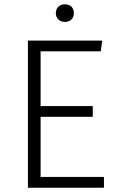

<svg xmlns="http://www.w3.org/2000/svg" viewBox="-20 -874 554 894"><path d="M110 0V-685H456L449 -635H169V-380H412V-330H169V-50H464V0ZM240 -813Q240 -831 251.5 -842.5Q263 -854 282 -854Q302 -854 313 -842.5Q324 -831 324 -813Q324 -795 313 -783.5Q302 -772 282 -772Q263 -772 251.5 -783.5Q240 -795 240 -813Z"/></svg>

Font: Jldddboxgfspflltxgxzjzlszac
Style: Regular
Weight: 300
Designer: Carrois Corporate & Edenspiekermann
Foundry: Carrois Corporate GbR & Edenspiekermann AG
Version: Version 2.001